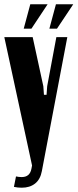

<svg xmlns="http://www.w3.org/2000/svg" viewBox="-30 -873 363 899"><path d="M236.8 -738.8H201.2L231.9 -853H313ZM117.2 -738.8H81.1L111.8 -853H192.9ZM123 -699.2 172.9 -469.2 175.8 -429.2H188L190.9 -469.2L233.9 -699.2H285.2L166 -71.8Q158.7 -32.7 134 -13.4Q109.4 5.9 71.8 5.9Q52.7 5.9 35.2 2L44.9 -46.9Q58.1 -43.9 71.8 -43.9Q109.9 -43.9 117.2 -83L120.1 -98.1L-9.8 -699.2Z"/></svg>

Font: Moniqa Black Paragraph
Style: Regular
Weight: 900
Designer: Rajesh Rajput
Foundry: Rajesh Rajput
Version: Version 1.000